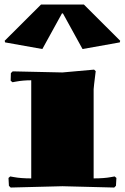

<svg xmlns="http://www.w3.org/2000/svg" viewBox="-20 -840 560 861"><path d="M164.1 -819.8H356L519 -657.2L517.1 -649.9L350.1 -620.1L262.2 -779.8H257.8L169.9 -620.1L2.9 -649.9L1 -657.2ZM120.1 -480Q83 -480 51.8 -474.1L36.1 -471.2L27.8 -478L28.8 -512.2L37.1 -520L259.8 -515.1L401.9 -527.8L409.2 -521Q399.9 -446.8 399.9 -439.9V-40Q446.8 -40 478 -45.9L494.1 -48.8L502 -42L500 -6.8L492.2 1L259.8 -4.9L27.8 1L20 -6.8L18.1 -42L25.9 -48.8L42 -45.9Q73.2 -40 120.1 -40Z"/></svg>

Font: Yokawerad
Style: Regular
Weight: 500
Designer: gluk
Foundry: gluk
Version: Version 0.79